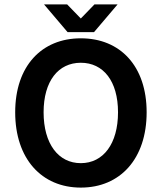

<svg xmlns="http://www.w3.org/2000/svg" viewBox="-20 -840 734 872"><path d="M646 -330C646 -540 526 -666 347 -666C169 -666 49 -540 49 -330C49 -119 169 12 347 12C526 12 646 -119 646 -330ZM178 -330C178 -472 245 -555 347 -555C449 -555 516 -472 516 -330C516 -187 449 -99 347 -99C245 -99 178 -187 178 -330ZM347 -756 285 -820H180L287 -694H407L514 -820H409Z"/></svg>

Font: Falling Sky
Style: Med
Weight: 500
Designer: Paul D. Hunt
Foundry: Adobe Systems Incorporated
Version: Version 1.02